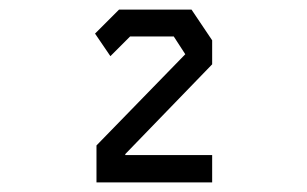

<svg xmlns="http://www.w3.org/2000/svg" viewBox="-20 -740 640 400"><path d="M228 -720 178 -670 210 -623 251 -664H342L366 -627L181 -437V-360H422V-417H241V-419L422 -606V-656L379 -720Z"/></svg>

Font: Kode Mono SemiBold
Style: Regular
Weight: 600
Monospace: yes
Designer: Isa Ozler
Foundry: Kadena LLC
Version: Version 1.206;gftools[0.9.28]